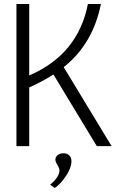

<svg xmlns="http://www.w3.org/2000/svg" viewBox="-20 -720 597 946"><path d="M529.8 0H457L243.2 -353Q193.8 -320.8 124 -289.1V0H61V-700.2H124V-348.1Q364.7 -452.1 413.1 -700.2H477.1Q438 -503.4 293.9 -389.2ZM272.9 120.1Q272.9 108.4 262.9 92.8Q252.9 77.1 252.9 66.9Q252.9 53.2 264.2 44.2Q275.4 35.2 293 35.2Q310.5 35.2 321.3 45.7Q332 56.2 332 75.2Q332 106 305.9 145.8Q279.8 185.5 250 206.1L227.1 189.9Q272.9 151.4 272.9 120.1Z"/></svg>

Font: LT Hoop Light
Style: Regular
Weight: 300
Designer: Daniel Lyons
Foundry: LyonsType
Version: Version 1.000